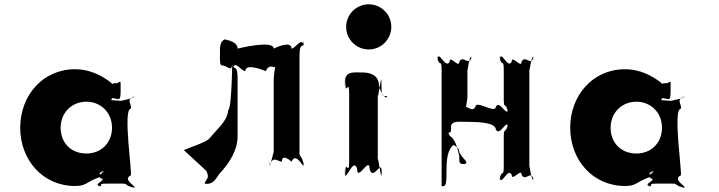

<svg xmlns="http://www.w3.org/2000/svg" viewBox="-20 -850 3345 893"><path d="M74 -256C74 -106 179 15 329 15C382 15 376 -1 442 -26C460 -34 423 -45 463 -53C472 -53 423 -55 461 -55C466 -47 418 -30 456 -19C465 -19 418 -18 456 -18C465 -8 412 9 444 14C453 14 409 16 447 16C461 11 430 4 478 4H550C576 4 559 14 605 23C614 23 569 22 607 22C606 12 550 -16 588 -34C597 -34 550 -344 588 -344C597 -362 560 -389 607 -399C616 -399 567 -400 605 -400C605 -391 530 -381 550 -381C550 -381 490 -383 497 -386C508 -395 493 -404 489 -402C489 -395 488 -393 509 -393C535 -389 541 -377 541 -431C541 -482 543 -471 525 -463C503 -463 505 -464 505 -458C501 -460 491 -472 464 -488C426 -511 381 -528 329 -528C179 -528 74 -406 74 -256ZM262 -256C262 -327 315 -377 382 -377C448 -377 501 -327 501 -256C501 -186 451 -136 382 -136C310 -136 262 -186 262 -256Z M1085 -216V-481C1085 -540 1076 -529 1066 -538C1066 -580 1064 -536 1064 -536C1074 -569 1103 -519 1121 -519C1121 -561 1216 -519 1216 -519C1234 -561 1264 -527 1273 -536C1273 -578 1271 -538 1271 -538C1261 -571 1253 -498 1253 -481V-136C1253 -160 1243 -90 1234 -80C1234 -122 1236 -78 1236 -78C1246 -130 1273 -98 1291 -98C1291 -140 1336 -98 1336 -98C1353 -140 1382 -88 1391 -78C1391 -120 1393 -80 1393 -80C1384 -132 1373 -118 1373 -136V-586C1373 -646 1384 -632 1393 -642C1393 -684 1391 -644 1391 -644C1382 -676 1353 -624 1336 -624C1336 -666 1253 -624 1253 -624C1253 -666 1085 -624 1085 -624C1085 -666 1002 -667 1030 -667C1040 -667 1003 -676 1003 -617C1003 -549 1001 -545 1021 -545C1049 -535 1061 -510 1061 -577C1061 -662 1061 -338 1041 -338C1039 -288 992 -253 955 -207C940 -188 851 -160 835 -152L940 -55C944 -45 950 -32 945 -21C927 7 928 5 948 5C967 2 979 -7 999 -40C1054 -98 1086 -160 1085 -216Z M1695 -830C1753 -830 1800 -783 1800 -725C1800 -667 1753 -620 1695 -620C1637 -620 1590 -667 1590 -725C1590 -783 1637 -830 1695 -830ZM1663 -513C1623 -513 1584 -520 1584 -467C1584 -405 1586 -530 1586 -468C1586 -395 1604 -492 1604 -412V-102C1604 -22 1586 -117 1586 -45C1586 17 1584 -108 1584 -46C1584 8 1624 -126 1641 -64C1641 -2 1699 -126 1699 -64C1716 -2 1756 -119 1756 -46C1756 16 1754 -107 1754 -45C1754 10 1737 -146 1737 -102V-412C1737 -368 1754 -522 1754 -468C1754 -406 1756 -403 1778 -403C1790 -393 1760 -387 1743 -449C1743 -511 1685 -513 1663 -513Z M2163 -283C2191 -283 2286 -282 2286 -248C2304 -214 2333 -290 2342 -266C2342 -232 2341 -302 2341 -268C2331 -224 2323 -262 2323 -210V-75C2323 -23 2313 -63 2304 -19C2304 15 2306 -51 2306 -17C2316 7 2342 -71 2360 -37C2360 -3 2406 -71 2406 -37C2423 -3 2451 -61 2460 -17C2460 17 2462 -53 2462 -19C2453 5 2442 -91 2442 -75V-526C2442 -510 2453 -605 2462 -581C2462 -547 2460 -617 2460 -583C2451 -539 2423 -597 2406 -563C2406 -529 2360 -597 2360 -563C2342 -529 2316 -607 2306 -583C2306 -549 2304 -615 2304 -581C2313 -537 2323 -578 2323 -526V-390C2323 -338 2331 -378 2341 -334C2341 -300 2342 -370 2342 -336C2333 -311 2304 -387 2286 -353C2286 -319 2191 -387 2191 -353C2173 -319 2143 -379 2134 -336C2134 -302 2136 -368 2136 -334C2146 -310 2154 -407 2154 -390V-526C2154 -510 2164 -605 2173 -581C2173 -547 2172 -617 2172 -583C2162 -539 2134 -597 2116 -563C2116 -529 2071 -597 2071 -563C2054 -529 2025 -607 2016 -583C2016 -549 2014 -615 2014 -581C2023 -537 2034 -578 2034 -526V16C2054 16 2057 15 2057 -70C2057 -165 2093 -177 2091 -177C2071 -177 2116 -176 2116 -142C2134 -108 2161 -97 2143 -87C2115 -87 2116 -90 2116 -124C2107 -168 2097 -197 2077 -215C2057 -215 2057 -348 2057 -263C2057 -196 2049 -223 2059 -233C2079 -233 2078 -232 2078 -266C2087 -290 2117 -283 2163 -283Z M2632 -256C2632 -106 2737 15 2887 15C2940 15 2934 -1 3000 -26C3018 -34 2981 -45 3021 -53C3030 -53 2981 -55 3019 -55C3024 -47 2976 -30 3014 -19C3023 -19 2976 -18 3014 -18C3023 -8 2970 9 3002 14C3011 14 2967 16 3005 16C3019 11 2988 4 3036 4H3108C3134 4 3117 14 3163 23C3172 23 3127 22 3165 22C3164 12 3108 -16 3146 -34C3155 -34 3108 -344 3146 -344C3155 -362 3118 -389 3165 -399C3174 -399 3125 -400 3163 -400C3163 -391 3088 -381 3108 -381C3108 -381 3048 -383 3055 -386C3066 -395 3051 -404 3047 -402C3047 -395 3046 -393 3067 -393C3093 -389 3099 -377 3099 -431C3099 -482 3101 -471 3083 -463C3061 -463 3063 -464 3063 -458C3059 -460 3049 -472 3022 -488C2984 -511 2939 -528 2887 -528C2737 -528 2632 -406 2632 -256ZM2820 -256C2820 -327 2873 -377 2940 -377C3006 -377 3059 -327 3059 -256C3059 -186 3009 -136 2940 -136C2868 -136 2820 -186 2820 -256Z"/></svg>

Font: Hussar Przerywany
Style: Regular
Weight: 400
Foundry: Cannot Into Space Fonts
Version: Version 0.982